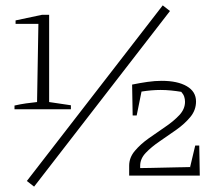

<svg xmlns="http://www.w3.org/2000/svg" viewBox="-20 -654 821 715"><path d="M34 -247V-261Q56 -266 77 -269Q98 -272 118 -274L123 -565H38V-578L137 -599H163V-274L244 -262V-247ZM107 41 80 20 586 -634 613 -613ZM461 0V-37Q461 -67 482 -92Q503 -117 534 -139Q565 -161 596 -182Q627 -203 648 -225.5Q669 -248 669 -275Q669 -285 666 -294Q663 -303 655 -312Q637 -315 617.5 -317Q598 -319 578 -319Q561 -319 543.5 -317.5Q526 -316 507 -313L489 -224H474L472 -339Q501 -345 529 -349Q557 -353 582 -353Q641 -353 675.5 -333Q710 -313 710 -276Q710 -244 689 -218.5Q668 -193 637 -171Q606 -149 575 -128Q544 -107 523 -85Q502 -63 502 -37V-28L688 -32L707 -112H722L724 0Z"/></svg>

Font: Piazzolla ExtraLight
Style: Regular
Weight: 200
Designer: Juan Pablo del Peral
Foundry: Huerta Tipografica
Version: Version 1.330